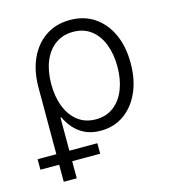

<svg xmlns="http://www.w3.org/2000/svg" viewBox="-126 -637 830 932"><g transform="rotate(-15 288.5 -171.5)"><path d="M79.1 204.1V-269Q79.1 -352.5 107.9 -415Q136.7 -477.5 188.7 -512.2Q240.7 -546.9 310.5 -546.9Q380.9 -546.9 432.6 -512.2Q484.4 -477.5 513.2 -415Q542 -352.5 542 -269Q542 -185.5 513.7 -122.6Q485.4 -59.6 435.1 -24.2Q384.8 11.2 317.9 11.2Q271 11.2 237.5 -5.6Q204.1 -22.5 182.6 -48.3Q161.1 -74.2 148.9 -101.1H144.5V204.1ZM309.1 -48.3Q361.8 -48.3 399.2 -76.9Q436.5 -105.5 456.1 -155.5Q475.6 -205.6 475.6 -269Q475.6 -332 456.5 -381.3Q437.5 -430.7 400.6 -459Q363.8 -487.3 310.5 -487.3Q258.3 -487.3 220.7 -459.7Q183.1 -432.1 163.1 -383.1Q143.1 -334 143.1 -269Q143.1 -204.6 162.8 -154.8Q182.6 -105 219.7 -76.7Q256.8 -48.3 309.1 -48.3ZM-15.1 118.2V65.4H285.2V118.2Z"/></g></svg>

Font: Inter 18pt Light
Style: Regular
Weight: 300
Designer: Rasmus Andersson
Foundry: rsms
Version: Version 4.001;git-66647c0bb